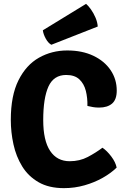

<svg xmlns="http://www.w3.org/2000/svg" viewBox="-20 -960 649 995"><path d="M433 -411Q434 -452.5 424.8 -489.2Q415.5 -526 391.2 -548.8Q367 -571.5 323 -571.5Q258.5 -571.5 231.2 -511.8Q204 -452 204 -338Q204 -231.5 239.8 -178Q275.5 -124.5 341 -124.5Q393 -124.5 434.8 -146.5Q476.5 -168.5 511 -194.5Q534.5 -178.5 556.8 -149Q579 -119.5 584.5 -91.5Q555.5 -63 512.8 -38.8Q470 -14.5 418.5 0.2Q367 15 311.5 15Q233 15 179.8 -15.8Q126.5 -46.5 95 -97.8Q63.5 -149 49.8 -211.8Q36 -274.5 36 -339Q36 -464.5 75.8 -544Q115.5 -623.5 182 -661Q248.5 -698.5 328.5 -698.5Q406 -698.5 463.8 -671Q521.5 -643.5 553.2 -596.5Q585 -549.5 585 -490.5Q585 -444 560.8 -423.2Q536.5 -402.5 493.5 -402.5Q476 -402.5 461.8 -405Q447.5 -407.5 433 -411ZM426 -940Q438 -930 451.5 -911Q465 -892 475 -868.5Q485 -845 486.5 -822.5L246 -728Q229.5 -737 217 -760Q204.5 -783 202 -803Z"/></svg>

Font: Signika SC
Style: Bold
Weight: 700
Designer: Anna Giedryś
Foundry: Anna Giedryś
Version: Version 2.000; ttfautohint (v1.8.3) -l 8 -r 50 -G 200 -x 9 -